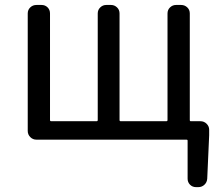

<svg xmlns="http://www.w3.org/2000/svg" viewBox="-20 -561 885 774"><path d="M745.1 -77.1Q745.1 -72.3 749 -72.3H788.1Q802.7 -72.3 813 -62Q823.2 -51.8 823.2 -38.1V-15.6L815.4 159.2Q814.5 173.8 804.2 183.6Q793.9 193.4 779.3 193.4H770.5Q755.9 193.4 746.1 183.6Q736.3 173.8 736.3 159.2V5.9Q736.3 2 731.4 2H127Q112.3 2 102.1 -8.3Q91.8 -18.6 91.8 -33.2V-506.8Q91.8 -521.5 102.1 -531.2Q112.3 -541 127 -541H147.5Q162.1 -541 171.9 -531.2Q181.6 -521.5 181.6 -506.8V-77.1Q181.6 -72.3 186.5 -72.3H369.1Q374 -72.3 374 -77.1V-506.8Q374 -521.5 384.3 -531.2Q394.5 -541 408.2 -541H427.7Q441.4 -541 451.7 -531.2Q461.9 -521.5 461.9 -506.8V-77.1Q461.9 -72.3 466.8 -72.3H650.4Q655.3 -72.3 655.3 -77.1V-506.8Q655.3 -521.5 665.5 -531.2Q675.8 -541 689.5 -541H710Q724.6 -541 734.9 -531.2Q745.1 -521.5 745.1 -506.8Z"/></svg>

Font: Gen Jyuu GothicL Regular
Style: Regular
Weight: 400
Designer: [Source Han Sans]
Ryoko NISHIZUKA  (kana & ideographs); Paul D. Hunt (Latin, Greek & Cyrillic); Wenlong ZHANG  (bopomofo
Version: Version 1.002.20150607